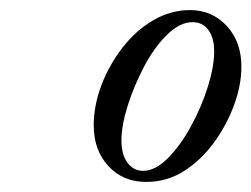

<svg xmlns="http://www.w3.org/2000/svg" viewBox="-20 -733 499 381"><path d="M270 -372Q224 -372 195 -403.5Q166 -435 166 -484Q166 -524 181.5 -564.5Q197 -605 223.5 -639Q250 -673 284.5 -693Q319 -713 357 -713Q401 -713 430 -681.5Q459 -650 459 -601Q459 -564 444.5 -524.5Q430 -485 404.5 -450Q379 -415 345 -393.5Q311 -372 270 -372ZM264 -394Q288 -394 313 -419Q338 -444 359 -482.5Q380 -521 392.5 -561Q405 -601 405 -631Q405 -658 393.5 -673.5Q382 -689 362 -689Q337 -689 311.5 -664Q286 -639 266 -601Q246 -563 233.5 -523.5Q221 -484 221 -454Q221 -426 233 -410Q245 -394 264 -394Z"/></svg>

Font: Ibarra Real Nova Medium
Style: Italic
Weight: 500
Italic angle: -22°
Designer: Jose Maria Ribagorda & Octavio Pardo
Foundry: Octavio Pardo
Version: Version 2.000